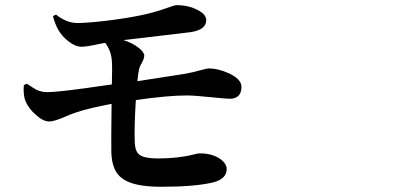

<svg xmlns="http://www.w3.org/2000/svg" viewBox="-20 -715 1540 735"><path d="M596.7 0Q488.3 0 446.3 -33.2Q408.2 -61.5 406.2 -131.8Q405.3 -174.8 407.2 -317.4Q319.3 -300.8 273.4 -285.2Q251 -278.3 220.7 -264.6Q185.5 -250 168.9 -250Q144.5 -250 116.2 -276.4Q87.9 -300.8 76.2 -331.1Q68.4 -355.5 71.3 -389.6L83 -394.5Q107.4 -377.9 120.1 -371.1Q139.6 -362.3 160.2 -362.3Q210 -362.3 391.6 -389.6Q402.3 -390.6 408.2 -391.6Q410.2 -455.1 408.2 -482.4Q405.3 -521.5 382.8 -550.8Q374 -549.8 356.4 -545.9Q311.5 -536.1 292 -536.1Q267.6 -536.1 241.2 -557.6Q216.8 -576.2 202.1 -602.5Q190.4 -624 182.6 -653.3L194.3 -659.2Q236.3 -626 277.3 -627Q315.4 -627 388.2 -635.7Q460.9 -644.5 517.6 -656.2Q567.4 -666 625 -686.5Q649.4 -695.3 654.3 -695.3Q702.1 -695.3 736.3 -676.8Q769.5 -660.2 769.5 -637.7Q769.5 -600.6 709 -591.8Q669.9 -586.9 486.3 -565.4Q463.9 -562.5 453.1 -561.5Q488.3 -549.8 510.7 -532.2Q532.2 -514.6 532.2 -502Q532.2 -491.2 522.5 -473.6Q514.6 -460 512.7 -451.2Q508.8 -435.5 505.9 -404.3Q558.6 -412.1 645.5 -425.8Q676.8 -430.7 688.5 -432.6Q716.8 -437.5 752 -447.3Q772.5 -453.1 779.3 -453.1Q814.5 -453.1 855.5 -434.6Q904.3 -412.1 904.3 -382.8Q904.3 -338.9 862.3 -336.9Q843.8 -336.9 789.1 -342.8Q723.6 -349.6 694.3 -349.6Q623 -349.6 500 -332Q493.2 -220.7 496.1 -167Q498 -133.8 514.6 -122.1Q533.2 -108.4 585 -108.4Q662.1 -108.4 722.7 -124Q738.3 -127.9 744.1 -127.9Q790 -127.9 820.3 -108.4Q847.7 -89.8 847.7 -67.4Q847.7 -30.3 795.9 -16.6Q724.6 0 596.7 0Z"/></svg>

Font: Bpmf GenYo Min B
Style: B
Weight: 700
Foundry: But Ko
Version: Version 1.320